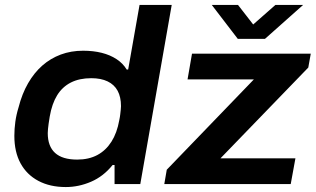

<svg xmlns="http://www.w3.org/2000/svg" viewBox="-20 -744 1276 776"><path d="M246 12Q182 12 135 -13Q88 -38 63 -84Q38 -130 38 -195Q38 -223 42 -252Q46 -281 55 -310Q69 -365 93.5 -407.5Q118 -450 151 -479Q184 -508 225.5 -523.5Q267 -539 316 -539Q357 -539 391 -530.5Q425 -522 451 -505Q477 -488 492 -463H498L544 -724H674L547 0H443V-77H435Q398 -31 348 -9.5Q298 12 246 12ZM292 -99Q339 -99 373.5 -117.5Q408 -136 430.5 -171.5Q453 -207 462 -258Q465 -272 466 -282Q467 -292 468 -300Q469 -308 469 -315Q469 -352 455.5 -377Q442 -402 415 -415Q388 -428 349 -428Q301 -428 266.5 -410.5Q232 -393 211 -359Q190 -325 181 -273Q178 -256 176.5 -244Q175 -232 174 -223Q173 -214 173 -206Q173 -153 202.5 -126Q232 -99 292 -99ZM644 0 654 -58 1006 -423H738L756 -527H1236L1226 -471L871 -104H1174L1155 0ZM1205 -724 1051 -587H941L836 -724H942L1022 -621H976L1093 -724Z"/></svg>

Font: Archivo SemiExpanded SemiBold
Style: Italic
Weight: 600
Width: 6
Italic angle: -10°
Designer: Hector Gatti
Foundry: Omnibus-Type
Version: Version 2.001